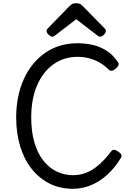

<svg xmlns="http://www.w3.org/2000/svg" viewBox="-20 -1160 815 1199"><path d="M436 19Q355 19 290 -13.5Q225 -46 178 -105Q131 -164 106 -246Q81 -328 81 -427Q81 -493 93 -553Q105 -613 128 -664.5Q151 -716 184.5 -757.5Q218 -799 260.5 -829Q303 -859 354.5 -874.5Q406 -890 464 -890Q510 -890 555 -880.5Q600 -871 641.5 -846Q683 -821 716 -773Q724 -760 719.5 -751.5Q715 -743 705 -733Q691 -721 680 -718.5Q669 -716 659 -725Q634 -751 603.5 -768.5Q573 -786 538.5 -795.5Q504 -805 464 -805Q422 -805 384.5 -793.5Q347 -782 314.5 -759Q282 -736 256.5 -703.5Q231 -671 212.5 -629Q194 -587 184.5 -536.5Q175 -486 175 -427Q175 -339 194.5 -271.5Q214 -204 249.5 -158.5Q285 -113 332.5 -89.5Q380 -66 436 -66Q477 -66 512 -79Q547 -92 576.5 -114Q606 -136 630 -162Q654 -188 673 -213Q682 -226 693.5 -224.5Q705 -223 720 -212Q736 -201 738.5 -192Q741 -183 733 -171Q698 -113 651 -70Q604 -27 549.5 -4Q495 19 436 19ZM306 -931Q297 -931 284 -943Q271 -955 271 -965Q271 -968 271.5 -972Q272 -976 277 -981L412 -1120Q419 -1127 428 -1133.5Q437 -1140 456 -1140Q475 -1140 483.5 -1133.5Q492 -1127 499 -1120L635 -981Q640 -976 640.5 -972Q641 -968 641 -965Q641 -955 628.5 -943Q616 -931 606 -931Q599 -931 594 -934.5Q589 -938 581 -944L456 -1040L331 -944Q324 -938 318.5 -934.5Q313 -931 306 -931Z"/></svg>

Font: Playwrite AT
Style: Regular
Weight: 400
Designer: Veronika Burian, José Scaglione
Foundry: TypeTogether
Version: Version 1.002